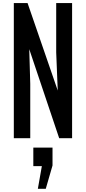

<svg xmlns="http://www.w3.org/2000/svg" viewBox="-20 -879 546 1221"><path d="M67.9 0V-859.4H155.3L347.2 -303.2L337.4 -545.9V-859.4H438.5V0H356.4L166 -566.4L172.4 -346.2V0ZM220.7 321.8 246.1 177.7H191.9V59.6H314V173.3L271 321.8Z"/></svg>

Font: Antonio SemiBold
Style: Regular
Weight: 600
Designer: Vernon Adams
Foundry: Vernon Adams
Version: Version 1.002